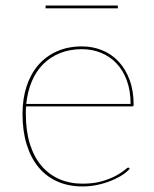

<svg xmlns="http://www.w3.org/2000/svg" viewBox="-20 -665 556 691"><path d="M61 0ZM275 -498Q313.5 -498 347.5 -484.2Q381.5 -470.5 406.8 -443.5Q432 -416.5 446.5 -377.2Q461 -338 461 -287Q461 -284.5 459.2 -283.2Q457.5 -282 455 -282H74Q73 -275 73 -268.5Q73 -262 73 -255Q73 -194 87.5 -147.2Q102 -100.5 128.8 -68.8Q155.5 -37 193.2 -20.5Q231 -4 277 -4Q318 -4 348 -13Q378 -22 398 -33Q418 -44 428.5 -53Q439 -62 441 -62Q443 -62 445 -60L447 -58Q438.5 -47.5 421.8 -36.2Q405 -25 382.2 -15.5Q359.5 -6 332.5 0Q305.5 6 277 6Q226.5 6 186.5 -11.8Q146.5 -29.5 118.8 -63Q91 -96.5 76 -145Q61 -193.5 61 -255Q61 -309 75.5 -353.8Q90 -398.5 117.5 -430.5Q145 -462.5 184.8 -480.2Q224.5 -498 275 -498ZM275 -488Q231 -488 195.8 -473.8Q160.5 -459.5 135 -433.8Q109.5 -408 94.2 -371.5Q79 -335 74.5 -291H450Q450 -338.5 436.5 -375.2Q423 -412 399.2 -437Q375.5 -462 343.5 -475Q311.5 -488 275 -488ZM144 -645H404V-635H144Z"/></svg>

Font: Lato Hairline
Style: Regular
Weight: 100
Designer: Lukasz Dziedzic
Foundry: tyPoland Lukasz Dziedzic
Version: Version 2.007; 2014-02-27